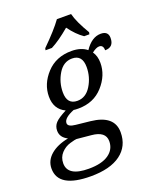

<svg xmlns="http://www.w3.org/2000/svg" viewBox="-214 -870 990 1213"><g transform="rotate(-20 281.5 -263.0)"><path d="M439.9 -514.2Q487.3 -585 547.9 -585Q598.1 -585 598.1 -539.1Q598.1 -477.1 539.1 -477.1Q539.1 -513.2 511.2 -513.2Q491.7 -513.2 461.9 -490.2Q483.9 -459 483.9 -413.1Q483.9 -329.1 420.9 -259Q357.9 -189 254.9 -189Q231.9 -189 223.1 -190.9Q151.9 -162.1 151.9 -127.9Q151.9 -103 203.1 -98.1L298.8 -87.9Q454.1 -71.3 454.1 43Q454.1 136.2 383.8 188.2Q313.5 240.2 183.1 240.2Q-35.2 240.2 -35.2 109.9Q-35.2 56.2 8.5 18.3Q52.2 -19.5 127.9 -34.2Q80.1 -57.6 80.1 -103Q80.1 -133.8 99.9 -155.3Q119.6 -176.8 174.8 -205.1Q105 -237.8 105 -323.2Q105 -407.7 168.7 -476.8Q232.4 -545.9 336.9 -545.9Q400.9 -545.9 439.9 -514.2ZM266.1 -236.8Q323.2 -236.8 358.2 -293.7Q393.1 -350.6 393.1 -418Q393.1 -500 324.2 -500Q265.6 -500 231.2 -442.6Q196.8 -385.3 196.8 -318.8Q196.8 -236.8 266.1 -236.8ZM273.9 -2.9 176.8 -12.2Q169.4 -12.7 133.5 -2.4Q97.7 7.8 71.8 35.6Q45.9 63.5 45.9 104Q45.9 190.9 187 190.9Q274.9 190.9 321 158.4Q367.2 126 367.2 70.8Q367.2 5.4 273.9 -2.9ZM188 -619.1Q278.8 -708.5 319.8 -766.1H415Q429.2 -709 482.9 -619.1L480 -606H444.8Q398.4 -637.7 356 -695.8Q282.7 -633.8 228 -606H185.1Z"/></g></svg>

Font: Droid Serif
Style: Italic
Weight: 400
Italic angle: -12°
Designer: Monotype Design team
Foundry: Monotype Imaging Inc.
Version: Version 1.03